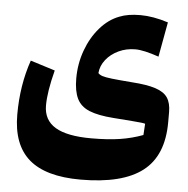

<svg xmlns="http://www.w3.org/2000/svg" viewBox="-55 -588 890 907"><g transform="rotate(5 390.0 -134.5)"><path d="M676.3 -346.2Q604 -371.1 564.9 -371.1Q522 -371.1 485.6 -354Q449.2 -336.9 426.3 -308.1Q403.3 -279.3 400.4 -244.1Q407.2 -236.3 420.7 -231.7Q434.1 -227.1 466.1 -223.4Q498 -219.7 560.5 -214.8Q633.3 -210 674.3 -196.5Q715.3 -183.1 732.2 -157.5Q749 -131.8 749 -89.8V-41.5Q749 117.2 653.3 190.9Q557.6 264.6 359.4 264.6Q194.3 264.6 115 195.8Q35.6 127 35.6 -16.1Q35.6 -155.3 77.1 -274.9L193.8 -238.3Q167 -135.3 167 -70.3Q167 -1 222.7 32.5Q278.3 65.9 393.1 65.9Q473.1 65.9 530 56.9Q586.9 47.9 637.7 28.8L641.1 -24.9Q634.8 -26.9 622.6 -28.3Q610.4 -29.8 580.1 -32.2Q549.8 -34.7 489.3 -39.1Q416.5 -44.4 374.8 -61.5Q333 -78.6 315.7 -114.3Q298.3 -149.9 298.3 -210Q298.3 -279.8 321.3 -343Q344.2 -406.2 384.5 -452.6Q424.8 -499 475.6 -518.1Q515.1 -534.2 574.7 -534.2Q634.8 -534.2 706.5 -511.2Z"/></g></svg>

Font: Pinar-DS2-FD ExtraBold
Style: Regular
Weight: 800
Designer: Amin Abedi
Version: Version 3.000